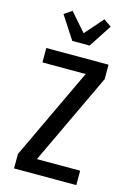

<svg xmlns="http://www.w3.org/2000/svg" viewBox="-144 -1059 787 1132"><g transform="rotate(15 250.0 -493.5)"><path d="M60 0V-88L324 -647H60V-735H440V-647L176 -88H440V0ZM197 -815 106 -955 153 -987 250 -876 347 -987 394 -955 303 -815Z"/></g></svg>

Font: Iosevka SS18 Semibold
Style: Regular
Weight: 600
Monospace: yes
Designer: Belleve Invis
Foundry: Belleve Invis
Version: Version 25.1.1; ttfautohint (v1.8.4)